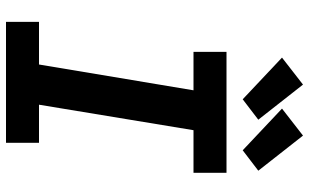

<svg xmlns="http://www.w3.org/2000/svg" viewBox="-215 -815 1030 640"><g transform="rotate(90 300.0 -495.0)"><path d="M53 0V-110H195L281 -625H153V-735H556V-625H414L329 -110H456V0ZM481 -789 342 -920 432 -990 549 -841ZM311 -789 172 -920 262 -990 379 -841Z"/></g></svg>

Font: Iosevka Curly XBdExObl
Style: Regular
Weight: 800
Width: 7
Italic angle: -9°
Monospace: yes
Designer: Belleve Invis
Foundry: Belleve Invis
Version: Version 11.1.0; ttfautohint (v1.8.3)